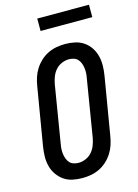

<svg xmlns="http://www.w3.org/2000/svg" viewBox="-136 -994 772 1076"><g transform="rotate(-15 250.0 -456.5)"><path d="M205 8Q176 8 148 2Q120 -4 98 -19.5Q76 -35 60.5 -57.5Q45 -80 38 -107Q31 -134 31.5 -163Q32 -192 37 -222L93 -556Q97 -581 105 -605.5Q113 -630 127 -652Q141 -674 161 -692.5Q181 -711 205 -722.5Q229 -734 254 -738.5Q279 -743 304 -743Q333 -743 361 -737Q389 -731 411.5 -715.5Q434 -700 449 -677.5Q464 -655 471 -628Q478 -601 477.5 -572Q477 -543 472 -513L416 -179Q412 -154 404 -129.5Q396 -105 382 -83Q368 -61 348 -42.5Q328 -24 304 -12.5Q280 -1 255 3.5Q230 8 205 8ZM206 -80Q227 -80 248 -89Q269 -98 283.5 -114.5Q298 -131 306 -151.5Q314 -172 318 -193L373 -528Q376 -543 376.5 -557.5Q377 -572 375 -586Q373 -600 368 -613Q363 -626 354 -636Q345 -646 331 -650.5Q317 -655 303 -655Q282 -655 261 -646Q240 -637 225.5 -620.5Q211 -604 203 -583.5Q195 -563 191 -542L136 -207Q133 -192 132.5 -177.5Q132 -163 134 -149Q136 -135 141 -122Q146 -109 155 -99Q164 -89 178 -84.5Q192 -80 206 -80ZM191 -849V-921H491V-849Z"/></g></svg>

Font: Iosevka Curly Slab Semibold
Style: Italic
Weight: 600
Italic angle: -9°
Monospace: yes
Designer: Belleve Invis
Foundry: Belleve Invis
Version: Version 22.1.2; ttfautohint (v1.8.4)